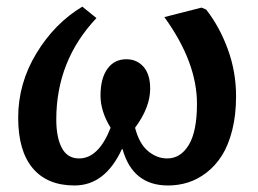

<svg xmlns="http://www.w3.org/2000/svg" viewBox="-20 -549 782 583"><path d="M436 -279.8Q436 -222.7 390.1 -161.1Q402.8 -112.3 429.7 -90.1Q456.5 -67.9 487.8 -67.9Q528.3 -67.9 553.2 -108.9Q578.1 -149.9 578.1 -233.9Q578.1 -360.4 479 -497.1L591.8 -525.9L606 -520Q646.5 -468.3 671.6 -399.9Q696.8 -331.5 696.8 -256.8Q696.8 -199.7 685.1 -153.6Q673.3 -107.4 653.8 -76.7Q634.3 -45.9 607.4 -25.1Q580.6 -4.4 551.3 4.9Q522 14.2 490.2 14.2Q382.8 14.2 352.1 -96.2H350.1Q299.3 14.2 206.1 14.2Q123.5 14.2 79.3 -38.3Q35.2 -90.8 35.2 -191.9Q35.2 -295.9 90.6 -387.2Q146 -478.5 230 -528.8L272.9 -494.1Q150.9 -365.2 150.9 -186Q150.9 -131.8 167.7 -99.9Q184.6 -67.9 220.2 -67.9Q279.3 -67.9 315.9 -161.1Q285.2 -210.9 285.2 -258.8Q285.2 -311 306.2 -340.1Q327.1 -369.1 363.8 -369.1Q395.5 -369.1 415.8 -346.2Q436 -323.2 436 -279.8Z"/></svg>

Font: Literata Book SemiBold
Style: Italic
Weight: 600
Italic angle: -3°
Designer: Latin by Veronika Burian and Jose Scaglione. Greek by Irene Vlachou. Cyrillic by Vera Evstafieva
Foundry: TypeTogether
Version: Version 1.003;PS 001.003;hotconv 1.0.88;makeotf.lib2.5.64775